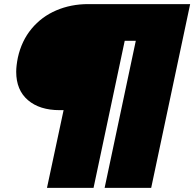

<svg xmlns="http://www.w3.org/2000/svg" viewBox="-20 -782 947 936"><path d="M290 -245H271Q173 -245 116 -294Q59 -343 59 -432Q59 -461 67 -501Q85 -583 134 -642Q183 -701 254.5 -731.5Q326 -762 410 -762H907L717 134H490L642 -583H588L436 134H209Z"/></svg>

Font: Prompt Black
Style: Italic
Weight: 900
Italic angle: -12°
Designer: Katatrad Team
Foundry: CadsonDemak
Version: Version 1.001